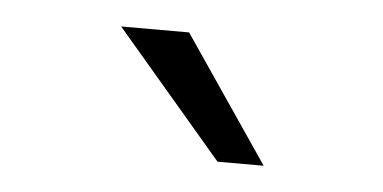

<svg xmlns="http://www.w3.org/2000/svg" viewBox="-27 -837 455 228"><g transform="rotate(5 200.0 -723.0)"><path d="M293 -648H238L110 -798H191Z"/></g></svg>

Font: Hind Kochi Light
Style: Regular
Weight: 300
Designer: Dhruvi Tolia
Foundry: Indian Type Foundry
Version: Version 0.702;PS 1.0;hotconv 1.0.81;makeotf.lib2.5.63406